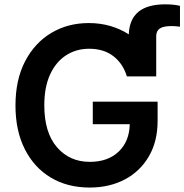

<svg xmlns="http://www.w3.org/2000/svg" viewBox="-20 -842 837 872"><path d="M387.2 9.8Q286.6 9.8 210.9 -35.4Q135.3 -80.6 92.8 -164.3Q50.3 -248 50.3 -362.8Q50.3 -480 94 -563.7Q137.7 -647.5 212.9 -692.4Q288.1 -737.3 383.3 -737.3Q435.1 -737.3 481.2 -723.9Q527.3 -710.4 564.9 -686Q569.8 -822.3 730 -822.3Q770.5 -822.3 797.4 -815.4V-720.7Q776.4 -723.6 758.8 -723.6Q722.2 -723.6 705.8 -712.6Q689.5 -701.7 689.5 -677.7V-495.1H556.2Q538.6 -553.2 494.9 -586.9Q451.2 -620.6 384.8 -620.6Q326.2 -620.6 280 -590.8Q233.9 -561 207.5 -503.7Q181.2 -446.3 181.2 -363.8Q181.2 -240.2 238.5 -173.6Q295.9 -106.9 387.7 -106.9Q469.7 -106.9 518.6 -153.1Q567.4 -199.2 569.3 -277.8H401.4V-380.4H695.8V-293Q695.8 -199.7 656 -131.6Q616.2 -63.5 546.6 -26.9Q477.1 9.8 387.2 9.8Z"/></svg>

Font: Inter-SemiBold
Style: Regular
Weight: 600
Designer: Rasmus Andersson
Foundry: rsms
Version: Version 4.000;git-a52131595